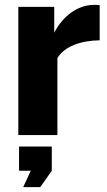

<svg xmlns="http://www.w3.org/2000/svg" viewBox="-20 -553 440 786"><path d="M145 213 192 146V47H58V146H106L75 213ZM388 -532C382 -533 376 -533 362 -533C299 -532 238 -489 202 -419V-525H55V0H215V-315C243 -363 311 -387 388 -388Z"/></svg>

Font: Raleway
Style: ExtraBold
Weight: 800
Designer: Matt McInerney, Pablo Impallari, Rodrigo Fuenzalida
Foundry: Matt McInerney, Pablo Impallari, Rodrigo Fuenzalida
Version: Version 3.000